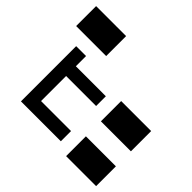

<svg xmlns="http://www.w3.org/2000/svg" viewBox="-153 -809 905 905"><g transform="rotate(45 300.0 -356.0)"><path d="M0 -656H200V-523H0ZM400 -423H600V-288H400ZM400 -188H600V-56H400ZM333 -323H133V-156H333V-88H67V-456H133V-388H333Z"/></g></svg>

Font: SauceCodePro Nerd Font Mono
Style: Regular
Weight: 500
Monospace: yes
Designer: Paul D. Hunt, Teo Tuominen
Foundry: Adobe Systems Incorporated
Version: Version 2.030;PS 1.000;hotconv 16.6.51;makeotf.lib2.5.65220;